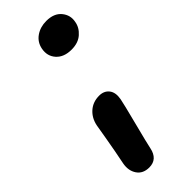

<svg xmlns="http://www.w3.org/2000/svg" viewBox="-247 -766 819 819"><g transform="rotate(-45 162.5 -356.5)"><path d="M229 -569.8Q183.1 -569.8 158.9 -596.7Q134.8 -623.5 142.1 -662.1Q148.4 -695.3 175.3 -714.1Q202.1 -732.9 238.8 -732.9Q285.2 -732.9 307.9 -705.1Q330.6 -677.2 323.2 -642.1Q318.4 -613.3 293.9 -591.6Q269.5 -569.8 229 -569.8ZM107.9 20Q70.3 20 52.2 -6.6Q34.2 -33.2 41 -70.8Q53.7 -133.3 64.9 -198.5Q76.2 -263.7 76.2 -265.1Q83.5 -302.2 109.4 -325.2Q135.3 -348.1 172.9 -348.1Q202.1 -348.1 217.8 -328.1Q233.4 -308.1 227.1 -272.9Q223.1 -251 198.2 -154.3Q173.3 -57.6 168.9 -35.2Q157.7 20 107.9 20Z"/></g></svg>

Font: Shantell Sans Irregular Bouncy
Style: Italic
Weight: 600
Italic angle: -11.31°
Designer: Stephen Nixon, Anya Danilova, Shantell Martin
Foundry: Arrow Type
Version: Version 1.006;[9816181b4]